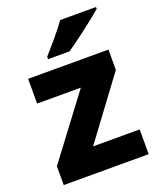

<svg xmlns="http://www.w3.org/2000/svg" viewBox="-142 -854 780 941"><g transform="rotate(-20 248.5 -383.0)"><path d="M473 -756V-766H286C255 -721 198 -656 165 -619V-606H277C329 -641 430 -719 473 -756ZM469 0V-129H226L459 -443V-549H40V-420H268L26 -98V0Z"/></g></svg>

Font: Noto Sans Bengali UI ExtraBold
Style: Regular
Weight: 800
Designer: Jelle Bosma - Monotype Design Team
Foundry: Monotype Imaging Inc.
Version: Version 2.003